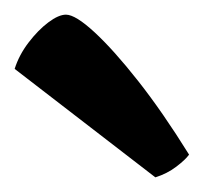

<svg xmlns="http://www.w3.org/2000/svg" viewBox="-20 -806 278 262"><path d="M192 -564 0 -712Q6 -731 19 -748Q32 -765 46 -775.5Q60 -786 70 -786Q83 -786 109 -762Q135 -738 168.5 -695.5Q202 -653 238 -595Q233 -588 220.5 -578.5Q208 -569 192 -564Z"/></svg>

Font: Texturina 72pt Black
Style: Regular
Weight: 900
Designer: Guillermo Torres Carreño
Foundry: Omnibus-Type
Version: Version 1.002; ttfautohint (v1.8.3)